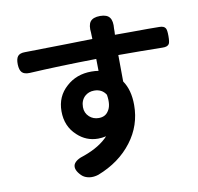

<svg xmlns="http://www.w3.org/2000/svg" viewBox="-90 -886 1059 1028"><g transform="rotate(-10 440.0 -372.0)"><path d="M315 48Q288 44 272 28Q238 -6 248 -33Q259 -58 308 -72Q394 -103 440 -153Q417 -148 396 -148Q332 -148 284 -193Q228 -244 228 -326Q228 -407 286 -458Q341 -508 422 -508Q443 -508 461 -505L460 -570Q257 -567 96 -558Q67 -557 54.5 -570Q42 -583 41 -613.5Q40 -644 51 -658Q62 -672 90 -672Q159 -673 323 -676Q416 -678 458 -679Q458 -702 457 -709Q457 -711 457 -712Q452 -754 466 -773Q481 -793 520 -793Q558 -793 572 -773Q586 -754 582 -713Q582 -712 582 -710Q582 -706 582 -698Q581 -687 581 -680Q607 -680 663 -680Q780 -681 822 -680Q848 -680 856 -666Q862 -656 862 -623.5Q862 -591 856 -581Q847 -567 820 -568Q706 -570 580 -570Q581 -521 581 -426Q617 -374 617 -292Q617 -181 550 -93Q482 -3 363 43Q338 51 315 48ZM419 -256Q454 -256 471 -282Q493 -312 483 -371Q462 -405 419 -405Q389 -405 368 -386Q345 -364 345 -328Q345 -296 368 -275Q389 -256 419 -256Z"/></g></svg>

Font: GenSenRounded TW B
Style: Regular
Weight: 700
Version: Version 1.501;PS 1;hotconv 16.6.51;makeotf.lib2.5.65220